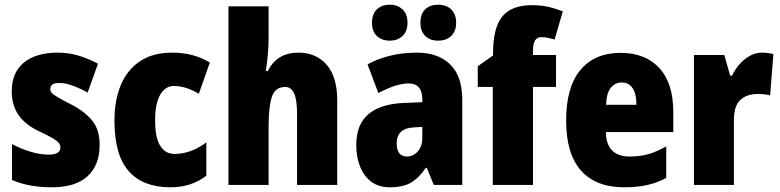

<svg xmlns="http://www.w3.org/2000/svg" viewBox="-20 -787 3320 817"><path d="M404 -170Q404 -84 352.5 -37Q301 10 201 10Q155 10 113.5 3Q72 -4 31 -21V-174Q68 -154 109.5 -141.5Q151 -129 187 -129Q237 -129 237 -160Q237 -170 230.5 -178.5Q224 -187 204 -199Q184 -211 143 -230Q87 -257 58.5 -298Q30 -339 30 -400Q30 -478 81.5 -520.5Q133 -563 225 -563Q271 -563 312 -551Q353 -539 397 -516L353 -393Q323 -410 291 -422Q259 -434 232 -434Q194 -434 194 -409Q194 -399 200 -392Q206 -385 224.5 -374Q243 -363 282 -343Q339 -314 371.5 -275Q404 -236 404 -170Z M705 10Q589 10 528 -58.5Q467 -127 467 -274Q467 -361 494.5 -426Q522 -491 576.5 -527Q631 -563 712 -563Q759 -563 798.5 -552.5Q838 -542 873 -521L826 -388Q799 -404 773 -412.5Q747 -421 720 -421Q683 -421 661.5 -383.5Q640 -346 640 -274Q640 -202 661.5 -167Q683 -132 723 -132Q792 -132 858 -181V-39Q826 -15 788.5 -2.5Q751 10 705 10Z M1123 -630Q1123 -588 1119.5 -551.5Q1116 -515 1111 -485H1120Q1158 -563 1250 -563Q1325 -563 1370 -511.5Q1415 -460 1415 -360V0H1244V-306Q1244 -417 1194 -417Q1151 -417 1137 -375.5Q1123 -334 1123 -250V0H952V-760H1123Z M1755 -563Q1844 -563 1895.5 -513Q1947 -463 1947 -363V0H1826L1796 -73H1792Q1763 -30 1729 -10Q1695 10 1638 10Q1591 10 1559.5 -14Q1528 -38 1512 -78.5Q1496 -119 1496 -169Q1496 -258 1548 -301.5Q1600 -345 1699 -349L1777 -352V-364Q1777 -432 1719 -432Q1667 -432 1590 -391L1544 -513Q1587 -537 1640 -550Q1693 -563 1755 -563ZM1743 -245Q1668 -242 1668 -177Q1668 -121 1712 -121Q1739 -121 1758 -143Q1777 -165 1777 -200V-247ZM1563 -690Q1563 -728 1584 -747.5Q1605 -767 1638 -767Q1672 -767 1693 -747Q1714 -727 1714 -690Q1714 -654 1693 -634Q1672 -614 1638 -614Q1605 -614 1584 -633.5Q1563 -653 1563 -690ZM1769 -690Q1769 -728 1789.5 -747.5Q1810 -767 1844 -767Q1879 -767 1900 -747Q1921 -727 1921 -690Q1921 -654 1900 -634Q1879 -614 1844 -614Q1810 -614 1789.5 -634Q1769 -654 1769 -690Z M2346 -417H2248V0H2077V-417H2013V-505L2078 -551V-560Q2078 -669 2117.5 -717Q2157 -765 2243 -765Q2279 -765 2308 -759Q2337 -753 2375 -739L2340 -619Q2326 -623 2312 -626Q2298 -629 2283 -629Q2248 -629 2248 -572V-553H2346Z M2621 -562Q2726 -562 2785.5 -497.5Q2845 -433 2845 -310V-225H2558Q2560 -121 2660 -121Q2703 -121 2738.5 -131Q2774 -141 2815 -164V-30Q2744 10 2637 10Q2515 10 2452 -61.5Q2389 -133 2389 -274Q2389 -416 2449.5 -489Q2510 -562 2621 -562ZM2626 -436Q2598 -436 2579.5 -414Q2561 -392 2559 -341H2688Q2688 -389 2671.5 -412.5Q2655 -436 2626 -436Z M3222 -563Q3246 -563 3271 -557L3257 -381Q3247 -384 3234.5 -385.5Q3222 -387 3203 -387Q3158 -387 3130.5 -362Q3103 -337 3103 -276V0H2933V-553H3062L3087 -465H3095Q3106 -489 3125 -511.5Q3144 -534 3169 -548.5Q3194 -563 3222 -563Z"/></svg>

Font: Noto Sans Kannada Condensed Black
Style: Regular
Weight: 900
Width: 3
Designer: Jelle Bosma - Monotype Design Team
Foundry: Monotype Imaging Inc.
Version: Version 2.005; ttfautohint (v1.8.4.7-5d5b)